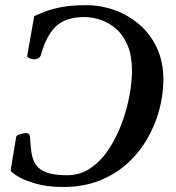

<svg xmlns="http://www.w3.org/2000/svg" viewBox="-20 -727 693 758"><path d="M229.5 11.2Q166.5 11.2 119.9 -2.4Q73.2 -16.1 47.9 -32.2Q22.5 -48.3 22 -55.2L43.9 -186.5Q44.9 -191.9 53 -195.1Q61 -198.2 70.1 -200Q79.1 -201.7 82.5 -201.7Q97.2 -201.7 98.6 -185.1Q100.1 -151.9 104.2 -124.3Q108.4 -96.7 121.8 -76.7Q135.3 -56.6 164.3 -45.9Q193.4 -35.2 245.1 -35.2Q295.9 -35.2 336.7 -62.7Q377.4 -90.3 408.2 -136.2Q439 -182.1 459.7 -237.3Q480.5 -292.5 490.7 -347.4Q501 -402.3 501 -447.8Q501 -506.3 484.1 -546.9Q467.3 -587.4 439.5 -612.1Q411.6 -636.7 378.4 -648.2Q345.2 -659.7 313 -659.7Q239.7 -659.7 201.2 -623.3Q162.6 -586.9 141.6 -509.8Q138.2 -501 130.9 -496.8Q123.5 -492.7 114.7 -492.7Q110.8 -492.7 104 -494.4Q97.2 -496.1 91.8 -499.8Q86.4 -503.4 87.9 -509.3L115.2 -663.6Q132.8 -671.4 158.2 -681.4Q183.6 -691.4 222.9 -699Q262.2 -706.5 320.8 -706.5Q378.4 -706.5 432.6 -687Q486.8 -667.5 530.3 -630.1Q573.7 -592.8 599.4 -537.8Q625 -482.9 625 -412.1Q625 -355.5 609.6 -296.1Q594.2 -236.8 563 -181.9Q531.7 -127 484.6 -83.5Q437.5 -40 373.8 -14.4Q310.1 11.2 229.5 11.2Z"/></svg>

Font: Gelasio Medium
Style: Italic
Weight: 500
Italic angle: -8.5°
Designer: Eben Sorkin
Foundry: Eben Sorkin
Version: Version 1.008